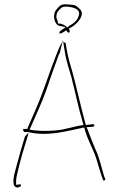

<svg xmlns="http://www.w3.org/2000/svg" viewBox="-20 -831 547 883"><path d="M43 17C44 24 52 33 64 31L74 26C79 24 77 14 69 17L54 19V4C54 -4 55 -13 57 -22C70 -83 88 -142 106 -200L112 -223C202 -202 289 -229 368 -245V-243C381 -189 407 -151 423 -101C428 -85 444 -29 449 -16L454 -4V-3C455 -1 457 0 460 -1C468 -4 462 -13 460 -18H459V-20C447 -60 435 -113 419 -144C408 -169 396 -201 385 -230L378 -246L408 -248C411 -249 414 -251 414 -256C414 -257 410 -260 409 -260L375 -256L372 -266C348 -352 329 -448 304 -531C294 -564 287 -599 282 -632C281 -634 276 -637 271 -637L281 -575C289 -540 298 -510 310 -471V-469C327 -404 341 -333 360 -270L364 -256L350 -254C339 -252 329 -250 318 -247L266 -235C224 -228 176 -227 133 -232L116 -235L123 -250C145 -302 173 -360 192 -414C211 -470 230 -525 250 -578V-580L252 -581C253 -582 254 -585 255 -588L267 -637C266 -637 266 -636 265 -635C257 -624 248 -603 240 -582C220 -529 200 -475 180 -418C160 -361 132 -300 108 -245L106 -238H88C87 -238 86 -238 86 -237C86 -234 88 -229 90 -224H114C108 -218 102 -211 96 -205V-204H95C82 -162 69 -117 58 -75C50 -44 38 -12 43 17ZM108 -245ZM237 -784C222 -763 229 -726 246 -715C248 -713 251 -713 254 -712L282 -706L258 -689C253 -685 253 -681 253 -678C253 -678 255 -677 256 -677C260 -676 277 -685 284 -692C287 -686 295 -678 298 -681C302 -685 301 -692 297 -700L307 -705C337 -721 377 -768 344 -792C328 -808 326 -808 298 -810C260 -815 255 -806 237 -784ZM240 -762C241 -776 254 -787 258 -791C272 -809 310 -797 319 -795C320 -795 346 -787 344 -767C339 -738 321 -725 303 -715L289 -705C279 -715 265 -723 248 -723H246V-733C243 -739 237 -749 240 -762ZM254 -712ZM255 -588ZM267 -637H271L269 -646ZM281 -575V-576ZM303 -715ZM449 -18Z"/></svg>

Font: Stray Cat
Style: Hl
Weight: 100
Version: Version 1.0